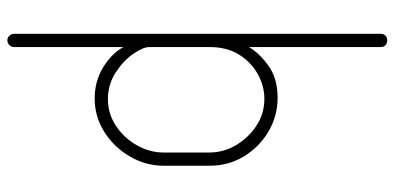

<svg xmlns="http://www.w3.org/2000/svg" viewBox="-288 -520 1045 508"><g transform="rotate(90 234.0 -265.5)"><path d="M86 237Q79 237 74 231.5Q69 226 69 219V-751Q69 -759 74 -763.5Q79 -768 86 -768Q94 -768 99 -763.5Q104 -759 104 -751V-402Q121 -431 154.5 -454.5Q188 -478 238 -478Q287 -478 328 -453.5Q369 -429 393.5 -388.5Q418 -348 418 -298V-176Q418 -129 393.5 -87Q369 -45 328.5 -19.5Q288 6 240 6Q194 6 157.5 -16.5Q121 -39 104 -70V219Q104 226 99 231.5Q94 237 86 237ZM242 -29Q280 -29 312 -50Q344 -71 363.5 -105Q383 -139 383 -176V-298Q383 -335 363.5 -368Q344 -401 312 -422Q280 -443 241 -443Q207 -443 175.5 -425.5Q144 -408 124 -376Q104 -344 104 -298V-139Q104 -122 122 -96Q140 -70 171.5 -49.5Q203 -29 242 -29Z"/></g></svg>

Font: Dosis ExtraLight ExtraLight
Style: Regular
Weight: 250
Version: Version 3.001; ttfautohint (v1.8.2)